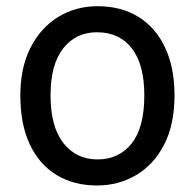

<svg xmlns="http://www.w3.org/2000/svg" viewBox="-20 -576 613 604"><path d="M285 7.5Q213 7.5 158.8 -25Q104.5 -57.5 74.2 -120.8Q44 -184 44 -276Q44 -363 76 -426Q108 -489 163.2 -522.8Q218.5 -556.5 287 -556.5Q361.5 -556.5 415.8 -522.8Q470 -489 499.5 -426Q529 -363 529 -276Q529 -184 496.2 -120.8Q463.5 -57.5 408 -25Q352.5 7.5 285 7.5ZM287 -74.5Q354 -74.5 394 -124.5Q434 -174.5 434 -276Q434 -373 394.8 -423.8Q355.5 -474.5 285 -474.5Q218.5 -474.5 178.8 -423.8Q139 -373 139 -276Q139 -178 179.2 -126.2Q219.5 -74.5 287 -74.5Z"/></svg>

Font: Spline Sans
Style: Regular
Weight: 400
Designer: Eben Sorkin, Mirko Velimirovic
Foundry: Sorkin Type
Version: Version 1.001